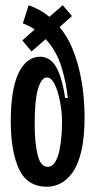

<svg xmlns="http://www.w3.org/2000/svg" viewBox="-20 -700 363 731"><path d="M159 11Q84 11 52.5 -56Q21 -123 21 -238Q21 -361 51 -422.5Q81 -484 133 -484Q169 -484 192 -448Q215 -412 228 -327H238Q233 -382 214.5 -443.5Q196 -505 154 -551L100 -504L65 -546L112 -588Q91 -602 67 -611L89 -680Q133 -665 168 -636L219 -680L254 -639L207 -597Q238 -559 256.5 -513Q275 -467 285 -419.5Q295 -372 298.5 -329.5Q302 -287 302 -255Q302 -176 289.5 -124Q277 -72 256 -43Q235 -14 210 -1.5Q185 11 159 11ZM161 -65Q179 -65 190 -83Q201 -101 206.5 -128.5Q212 -156 214 -183Q216 -210 216 -228V-249Q216 -263 212.5 -289Q209 -315 202 -341.5Q195 -368 184 -386.5Q173 -405 158 -405Q138 -405 125 -362.5Q112 -320 112 -228Q112 -158 123 -111.5Q134 -65 161 -65Z"/></svg>

Font: Bricolage Grotesque 48pt Condensed
Style: Regular
Weight: 400
Width: 3
Designer: Mathieu Triay
Foundry: Atelier Triay
Version: Version 1.000; ttfautohint (v1.8.4.7-5d5b);gftools[0.9.32]